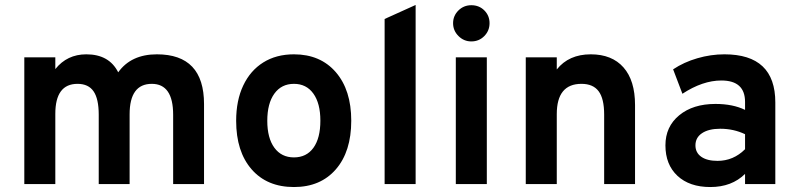

<svg xmlns="http://www.w3.org/2000/svg" viewBox="-20 -742 3212 774"><path d="M78 0V-511H203V-463.5Q250.5 -523 328 -523Q420 -523 456.5 -450.5Q508.5 -523 612.5 -523Q802.5 -523 802.5 -322.5V0H678V-279.5Q678 -404 592 -404Q502.5 -404 502.5 -281V0H378V-279.5Q378 -343.5 357.2 -373.8Q336.5 -404 292.5 -404Q203 -404 203 -283V0Z M1165 12Q1056.5 12 994.2 -59.5Q932 -131 932 -255Q932 -337 960.5 -397.2Q989 -457.5 1041.2 -490.2Q1093.5 -523 1165 -523Q1271.5 -523 1333.8 -451Q1396 -379 1396 -255.5Q1396 -131 1334 -59.5Q1272 12 1165 12ZM1165 -107.5Q1215.5 -107.5 1243.5 -146.2Q1271.5 -185 1271.5 -255.5Q1271.5 -325.5 1243.2 -364.8Q1215 -404 1165 -404Q1114.5 -404 1086 -364.5Q1057.5 -325 1057.5 -255Q1057.5 -185.5 1086 -146.5Q1114.5 -107.5 1165 -107.5Z M1530.5 0V-665.5L1655.5 -722V0Z M1880 -575Q1850 -575 1828.2 -596.8Q1806.5 -618.5 1806.5 -648.5Q1806.5 -678.5 1828 -699.8Q1849.5 -721 1880 -721Q1911.5 -721 1932.5 -700Q1953.5 -679 1953.5 -648.5Q1953.5 -618 1932.2 -596.5Q1911 -575 1880 -575ZM1817.5 0V-511H1942.5V0Z M2099.5 0V-511H2224.5V-462Q2273 -523 2361.5 -523Q2447 -523 2493.5 -470.2Q2540 -417.5 2540 -318.5V0H2415.5V-280Q2415.5 -344.5 2393.2 -374.2Q2371 -404 2324 -404Q2224.5 -404 2224.5 -282V0Z M2843.5 12Q2759.5 12 2711 -33.2Q2662.5 -78.5 2662.5 -156Q2662.5 -231.5 2718 -277.2Q2773.5 -323 2864 -323Q2934.5 -323 2983.5 -299V-331Q2983.5 -417.5 2888 -417.5Q2812.5 -417.5 2731 -364L2693.5 -462.5Q2737 -491.5 2791.2 -507.2Q2845.5 -523 2900.5 -523Q3105.5 -523 3105.5 -329V0H2983.5V-41Q2930 12 2843.5 12ZM2872.5 -93.5Q2936.5 -93.5 2983.5 -140.5V-201Q2937.5 -223 2883.5 -223Q2837 -223 2810.2 -205.2Q2783.5 -187.5 2783.5 -156Q2783.5 -126.5 2807 -110Q2830.5 -93.5 2872.5 -93.5Z"/></svg>

Font: Overpass
Style: Bold
Weight: 700
Designer: Delve Withrington, Dave Bailey, Thomas Jockin
Foundry: Delve Fonts LLC
Version: Version 4.000; ttfautohint (v1.8.3)